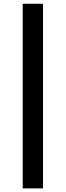

<svg xmlns="http://www.w3.org/2000/svg" viewBox="-20 -788 356 1040"><path d="M103 232.5V-767.5H213V232.5Z"/></svg>

Font: Newsreader Caption SemiBold
Style: Regular
Weight: 600
Designer: Hugues Gentile
Foundry: Production Type
Version: Version 1.001